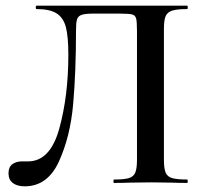

<svg xmlns="http://www.w3.org/2000/svg" viewBox="-20 -645 713 677"><path d="M10 -34Q10 -56 23.5 -66Q37 -76 58 -76H79Q157 -76 189 -191.5Q221 -307 221 -452Q221 -515 212.5 -548.5Q204 -582 180 -597.5Q156 -613 109 -613Q106 -613 106 -619Q106 -625 109 -625H640Q642 -625 642 -619Q642 -613 640 -613Q604 -613 587 -607.5Q570 -602 564 -588Q558 -574 558 -544V-81Q558 -51 564 -36.5Q570 -22 587 -17Q604 -12 640 -12Q642 -12 642 -6Q642 0 640 0Q606 0 587 -1L515 -2L436 -1Q417 0 382 0Q380 0 380 -6Q380 -12 382 -12Q418 -12 434.5 -17Q451 -22 457 -36.5Q463 -51 463 -81V-535Q463 -569 460 -580Q457 -591 446 -594Q435 -597 403 -597H308Q280 -597 267.5 -592.5Q255 -588 251.5 -576.5Q248 -565 248 -537Q248 -393 238 -278.5Q228 -164 188 -76Q148 12 67 12Q41 12 25.5 0.5Q10 -11 10 -34Z"/></svg>

Font: Cormorant SC SemiBold
Style: Regular
Weight: 600
Designer: Christian Thalmann (Catharsis Fonts)
Version: Version 3.000